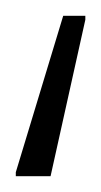

<svg xmlns="http://www.w3.org/2000/svg" viewBox="-20 -33 128 243"><path d="M0 190V185L60 -13H88V-8L44 190Z"/></svg>

Font: Saira ExtraCondensed ExtraLight
Style: Regular
Weight: 250
Width: 2
Designer: Hector Gatti with collaboration of the Omnibus-Type team
Foundry: Omnibus-Type
Version: Version 1.101